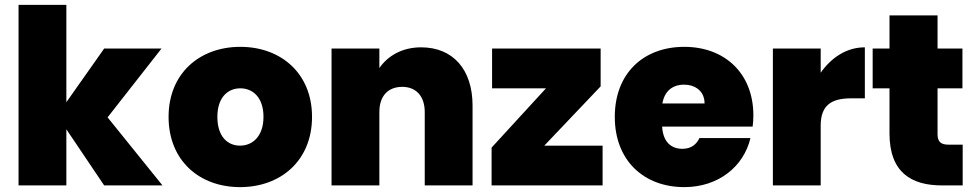

<svg xmlns="http://www.w3.org/2000/svg" viewBox="-20 -760 4000 787"><path d="M56 0H252V-230L407 0H646L421 -279L642 -561H407L252 -341V-740H56Z M1259 -281C1259 -459 1132 -568 965 -568C798 -568 671 -459 671 -281C671 -102 797 7 964 7C1131 7 1259 -102 1259 -281ZM871 -281C871 -361 914 -398 965 -398C1016 -398 1060 -361 1060 -281C1060 -200 1014 -163 964 -163C913 -163 871 -200 871 -281Z M1721 0H1917V-327C1917 -475 1837 -566 1706 -566C1626 -566 1568 -529 1535 -481V-561H1339V0H1535V-301C1535 -366 1570 -404 1629 -404C1685 -404 1721 -366 1721 -301Z M2442 -561H1997V-398H2218L1995 -155V0H2450V-163H2211L2442 -406Z M2784 -413C2829 -413 2868 -387 2868 -336H2695C2704 -387 2737 -413 2784 -413ZM2847 -194C2836 -171 2816 -150 2777 -150C2733 -150 2698 -176 2694 -241H3065C3067 -256 3068 -271 3068 -287C3068 -460 2950 -568 2785 -568C2617 -568 2500 -459 2500 -281C2500 -102 2619 7 2785 7C2925 7 3029 -78 3056 -194Z M3344 -245C3344 -330 3389 -357 3470 -357H3525V-566C3449 -566 3387 -523 3344 -462V-561H3148V0H3344Z M3626 -213C3626 -52 3717 0 3841 0H3926V-167H3869C3836 -167 3823 -179 3823 -210V-398H3925V-561H3823V-697H3626V-561H3557V-398H3626Z"/></svg>

Font: SVN-Poppins ExtraBold
Style: Regular
Weight: 800
Designer: Ninad Kale (Devanagari), Jonny Pinhorn (Latin)
Foundry: Indian Type Foundry
Version: Version 3.002 2017; ttfautohint (v1.8.3)